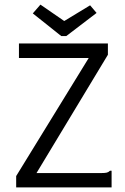

<svg xmlns="http://www.w3.org/2000/svg" viewBox="-20 -811 540 831"><path d="M50 -49 364 -560H62V-623H447V-574L138 -62H419Q435 -62 442.5 -64Q450 -66 456 -72H463V0H50ZM122 -753 155 -791 258 -720 370 -788 398 -755 267 -655H245Z"/></svg>

Font: Vazir Code FD
Style: Code-FD
Weight: 400
Foundry: DejaVu fonts team - Redesigned by Saber Rastikerdar
Version: Version 1.1.2